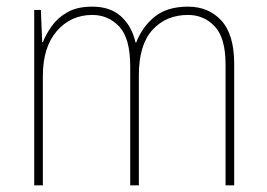

<svg xmlns="http://www.w3.org/2000/svg" viewBox="-20 -558 803 578"><path d="M546 -538Q608 -538 646.5 -496Q685 -454 685 -366V0H659V-364Q659 -444 626.5 -478.5Q594 -513 546 -513Q480 -513 439 -468Q398 -423 398 -331V0H372V-358Q372 -443 339 -478Q306 -513 258 -513Q193 -513 151 -464.5Q109 -416 109 -329V0H83V-528H103L107 -431H109Q118 -454 135.5 -479Q153 -504 182.5 -521Q212 -538 258 -538Q312 -538 344.5 -508.5Q377 -479 388 -430H390Q408 -477 445.5 -507.5Q483 -538 546 -538Z"/></svg>

Font: Noto Sans Telugu SemiCondensed Thin
Style: Regular
Weight: 100
Width: 4
Designer: Jelle Bosma - Monotype Design Team
Foundry: Monotype Imaging Inc.
Version: Version 2.005; ttfautohint (v1.8.4.7-5d5b)